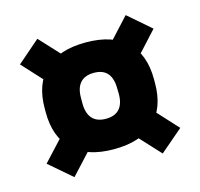

<svg xmlns="http://www.w3.org/2000/svg" viewBox="-82 -651 720 691"><g transform="rotate(-15 278.0 -305.0)"><path d="M277.7 -107.4Q178.1 -107.4 126.1 -157.2Q74.2 -207 74.2 -299V-313.9Q74.2 -405.7 126.2 -455.4Q178.2 -505.1 277.8 -505.1Q377.8 -505.1 429.5 -455.4Q481.3 -405.7 481.3 -313.9V-299Q481.3 -207 429.5 -157.2Q377.6 -107.4 277.7 -107.4ZM277.8 -220.7Q311.6 -220.7 328.7 -239.9Q345.7 -259.1 345.4 -296.2L344.9 -316.5Q344.6 -353.5 328.1 -372.6Q311.6 -391.8 277.8 -391.8Q244.4 -391.8 227.2 -372.8Q210.1 -353.9 210.1 -316.5V-296.2Q210.1 -259.1 227.2 -239.9Q244.4 -220.7 277.8 -220.7ZM423.3 -233.2 527.4 -119.9 442.6 -47.2 340.2 -157.8ZM215.9 -157.8 113.7 -47.2 29.3 -119.9 135.2 -234.2ZM127.3 -383.1 29.3 -489.8 113.5 -562.8 213.7 -454.7ZM340.2 -451.5 442.6 -562.8 526.9 -489.8 421.7 -374.8Z"/></g></svg>

Font: Anek Odia Medium
Style: Regular
Weight: 500
Designer: Yesha Goshar & Mahesh Sahu (Odia), Yesha Goshar (Latin)
Foundry: Ek Type
Version: Version 1.003